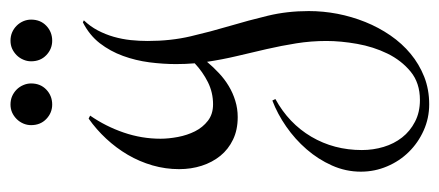

<svg xmlns="http://www.w3.org/2000/svg" viewBox="-260 -212 853 373"><g transform="rotate(-90 166.5 -25.5)"><path d="M331.5 147.9Q331.5 175.8 326.2 203.6Q320.8 231.4 310.3 257.6Q299.8 283.7 284.2 306.4Q268.6 329.1 248.5 345.7Q228.5 362.3 203.9 372.1Q179.2 381.8 150.4 381.8Q123.5 381.8 99.6 371.1Q75.7 360.4 57.9 342.3Q40 324.2 29.8 300Q19.5 275.9 19.5 249Q19.5 219.7 31.5 192.9Q43.5 166 63 143.6Q82.5 121.1 107.2 104Q131.8 86.9 157.7 77.1L160.6 83Q113.3 108.9 87.4 152.8Q61.5 196.8 61.5 251Q61.5 272.9 67.6 293.2Q73.7 313.5 85.9 329.1Q98.1 344.7 116.5 354.2Q134.8 363.8 158.7 363.8Q191.9 363.8 213.9 345.7Q235.8 327.6 249 300.5Q262.2 273.4 267.8 241.7Q273.4 210 273.4 182.1Q273.4 152.3 268.8 123.5Q264.2 94.7 257.6 65.9Q251 37.1 244.1 8.3Q237.3 -20.5 232.9 -49.8Q222.7 -37.6 210.9 -26.6Q199.2 -15.6 185.8 -7.6Q172.4 0.5 157.2 5.1Q142.1 9.8 125.5 9.8Q100.6 9.8 81.8 0.7Q63 -8.3 50.3 -23.9Q37.6 -39.6 31 -60.1Q24.4 -80.6 24.4 -104Q24.4 -130.4 31.7 -155.8Q39.1 -181.2 52.2 -203.6Q65.4 -226.1 83.5 -245.6Q101.6 -265.1 122.6 -279.8L128.4 -276.9Q107.4 -246.6 95.5 -211.7Q83.5 -176.8 83.5 -140.1Q83.5 -124.5 86.9 -106.4Q90.3 -88.4 97.9 -73.2Q105.5 -58.1 118.4 -48.1Q131.3 -38.1 150.4 -38.1Q173.3 -38.1 193.4 -48.1Q213.4 -58.1 230 -73.7Q228.5 -91.8 228.5 -109.9Q228.5 -134.8 231.9 -161.6Q235.4 -188.5 244.4 -213.1Q253.4 -237.8 269 -258.1Q284.7 -278.3 309.6 -291L313.5 -289.1Q301.8 -276.9 293.9 -262Q286.1 -247.1 281.5 -231Q276.9 -214.8 275.1 -198Q273.4 -181.2 273.4 -165Q273.4 -120.1 282.5 -81.5Q291.5 -43 302.5 -5.9Q313.5 31.2 322.5 68.6Q331.5 106 331.5 147.9ZM190.9 -391.6Q190.9 -373.5 179 -362.1Q167 -350.6 149.9 -350.6Q133.8 -350.6 121.8 -362.1Q109.9 -373.5 109.9 -391.6Q109.9 -399.4 113 -406.7Q116.2 -414.1 121.8 -419.7Q127.4 -425.3 134.5 -428.5Q141.6 -431.6 149.9 -431.6Q158.7 -431.6 166 -428.5Q173.3 -425.3 179 -419.7Q184.6 -414.1 187.7 -406.7Q190.9 -399.4 190.9 -391.6ZM314.9 -391.6Q314.9 -373.5 303 -362.1Q291 -350.6 273.9 -350.6Q257.8 -350.6 245.8 -362.1Q233.9 -373.5 233.9 -391.6Q233.9 -399.4 237.1 -406.7Q240.2 -414.1 245.8 -419.7Q251.5 -425.3 258.5 -428.5Q265.6 -431.6 273.9 -431.6Q282.7 -431.6 290 -428.5Q297.4 -425.3 303 -419.7Q308.6 -414.1 311.8 -406.7Q314.9 -399.4 314.9 -391.6Z"/></g></svg>

Font: Montez
Style: Regular
Weight: 400
Designer: Astigmatic (AOETI)
Foundry: Astigmatic (AOETI)
Version: Version 1.001